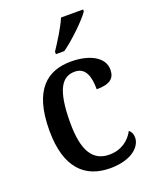

<svg xmlns="http://www.w3.org/2000/svg" viewBox="-144 -848 756 940"><g transform="rotate(-20 233.5 -378.0)"><path d="M206 -619V-606H250C304 -644 383 -721 406 -756V-766H291C272 -721 234 -661 206 -619ZM266 10C381 10 431 -45 431 -90C431 -109 424 -122 413 -131C391 -88 347 -54 285 -54C195 -54 157 -126 157 -266C157 -443 198 -494 263 -494C320 -494 335 -441 335 -376C405 -376 431 -399 431 -444C431 -509 358 -547 262 -547C141 -547 48 -480 48 -265C48 -67 138 10 266 10Z"/></g></svg>

Font: Noto Serif Myanmar SemiCondensed Medium
Style: Regular
Weight: 500
Width: 4
Designer: Ben Mitchell and the Monotype Design Team
Foundry: Monotype Imaging Inc.
Version: Version 2.106